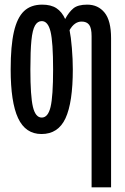

<svg xmlns="http://www.w3.org/2000/svg" viewBox="-20 -568 540 828"><path d="M375 -412Q375 -447 364.5 -461Q354 -475 332 -475Q301 -475 280 -438Q286 -409 290 -360.5Q294 -312 294 -269Q294 -126 262.5 -58Q231 10 159 10Q90 10 58 -58.5Q26 -127 26 -269Q26 -370 40 -431Q54 -492 83.5 -520Q113 -548 162 -548Q200 -548 223.5 -532.5Q247 -517 261 -486Q277 -516 296.5 -532Q316 -548 356 -548Q403 -548 431 -513.5Q459 -479 459 -403V240H375ZM209 -269Q209 -386 198 -431.5Q187 -477 160 -477Q142 -477 131 -458Q120 -439 115.5 -394Q111 -349 111 -269Q111 -153 122 -107Q133 -61 160 -61Q187 -61 198 -106.5Q209 -152 209 -269Z"/></svg>

Font: Noto Sans Mono UI Cond
Style: Regular
Weight: 400
Width: 3
Monospace: yes
Designer: Monotype Design team
Foundry: Monotype Imaging Inc.
Version: Version 1.000